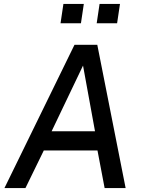

<svg xmlns="http://www.w3.org/2000/svg" viewBox="-20 -949 729 969"><path d="M2.5 0 356 -723H471L614 0H508L472 -189.5H201L108.5 0ZM240.5 -286.5H459.5L399 -618ZM468 -831.5 482.5 -929H585.5L571 -831.5ZM285.5 -831.5 300 -929H403L388.5 -831.5Z"/></svg>

Font: Public Sans Thin Medium
Style: Italic
Weight: 500
Italic angle: -8°
Version: Version 2.001